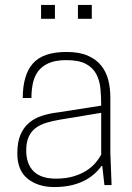

<svg xmlns="http://www.w3.org/2000/svg" viewBox="-20 -748 534 776"><path d="M199 8Q134 8 92 -25.5Q50 -59 50 -128Q50 -174 63 -204Q76 -234 98.5 -252.5Q121 -271 151 -280.5Q181 -290 216 -294L389 -321Q389 -356 386 -389Q383 -422 369.5 -448Q356 -474 327.5 -489.5Q299 -505 248 -505Q205 -505 177.5 -493Q150 -481 134.5 -460.5Q119 -440 113 -412Q107 -384 107 -352H72Q72 -445 113 -491.5Q154 -538 249 -538Q301 -538 335 -523Q369 -508 389 -483Q409 -458 417.5 -425Q426 -392 426 -355V-130L431 0H402L393 -81Q331 8 199 8ZM206 -26Q247 -26 278 -35.5Q309 -45 331 -59.5Q353 -74 367 -91Q381 -108 389 -123V-292L220 -264Q191 -259 166.5 -251.5Q142 -244 124 -230.5Q106 -217 96 -195Q86 -173 86 -140Q86 -85 116 -55.5Q146 -26 206 -26ZM202 -672H146V-728H202ZM351 -672H295V-728H351Z"/></svg>

Font: Tanohe Sans ExtraLight
Style: Regular
Weight: 250
Designer: Village Type and Design LLC & Cristiano Sobral
Foundry: Cooper Hewitt Smithsonian Design Museum
Version: Version 1.00;May 30, 2020;FontCreator 12.0.0.2522 64-bit; tt